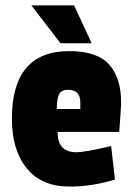

<svg xmlns="http://www.w3.org/2000/svg" viewBox="-20 -680 484 710"><path d="M232 -348Q206 -348 198 -330.5Q190 -313 190 -277H277V-301Q277 -348 232 -348ZM236 -491Q339 -491 383.5 -441.5Q428 -392 428 -300Q428 -288 421 -192H193Q193 -117 262 -117Q295 -117 391 -140L405 -16Q321 10 237 10Q134 10 79 -57.5Q24 -125 24 -241Q24 -491 236 -491ZM204 -520 96 -660H254L319 -520Z"/></svg>

Font: Passion One
Style: Regular
Weight: 400
Designer: Alejandro Lo Celso
Foundry: Fontstage
Version: Version 1.001